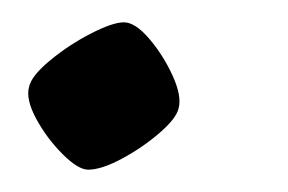

<svg xmlns="http://www.w3.org/2000/svg" viewBox="-20 -152 258 172"><path d="M59 0Q50 0 36 -14Q22 -28 12.5 -45.5Q3 -63 6 -74Q8 -84 25 -98Q42 -112 61.5 -122Q81 -132 91 -132Q101 -132 113.5 -117.5Q126 -103 134.5 -84.5Q143 -66 140 -55Q138 -46 123 -33Q108 -20 89.5 -10Q71 0 59 0Z"/></svg>

Font: Texturina Light
Style: Italic
Weight: 300
Italic angle: -11°
Designer: Guillermo Torres Carreño
Foundry: Omnibus-Type
Version: Version 1.002; ttfautohint (v1.8.3)